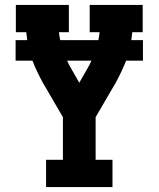

<svg xmlns="http://www.w3.org/2000/svg" viewBox="-20 -755 640 775"><path d="M166 0V-110H234V-282L153 -421Q141 -443 130.5 -465Q120 -487 111 -510H43V-593H90Q89 -601 88 -609Q87 -617 86 -625H44V-735H258V-625H218Q219 -617 220 -609Q221 -601 223 -593H377Q379 -601 380 -609Q381 -617 382 -625H342V-735H556V-625H514Q513 -617 512 -609Q511 -601 510 -593H557V-510H489Q480 -487 469.5 -465Q459 -443 447 -421L366 -282V-110H434V0ZM300 -421 332 -477Q337 -485 341 -493Q345 -501 349 -510H251Q255 -501 259 -493Q263 -485 268 -477Z"/></svg>

Font: Iosevka Curly Slab XBdEx
Style: Regular
Weight: 800
Width: 7
Monospace: yes
Designer: Belleve Invis
Foundry: Belleve Invis
Version: Version 11.0.0; ttfautohint (v1.8.3)